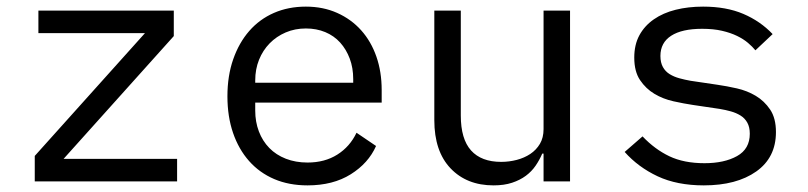

<svg xmlns="http://www.w3.org/2000/svg" viewBox="-20 -548 2440 580"><path d="M85 0V-77L418 -448H96V-516H505V-439L172 -68H515V0Z M909 12Q853 12 808.5 -7Q764 -26 732.5 -61.5Q701 -97 684 -146.5Q667 -196 667 -257Q667 -319 684.5 -369Q702 -419 733 -454.5Q764 -490 807.5 -509Q851 -528 904 -528Q956 -528 998.5 -509Q1041 -490 1071 -456.5Q1101 -423 1117 -377Q1133 -331 1133 -276V-238H751V-214Q751 -180 762 -151Q773 -122 793.5 -101Q814 -80 843.5 -68.5Q873 -57 909 -57Q961 -57 999 -81Q1037 -105 1057 -147L1116 -107Q1093 -55 1039.5 -21.5Q986 12 909 12ZM904 -462Q871 -462 843 -450Q815 -438 794.5 -417Q774 -396 762.5 -367.5Q751 -339 751 -305V-298H1047V-309Q1047 -343 1036.5 -371Q1026 -399 1007.5 -419.5Q989 -440 962.5 -451Q936 -462 904 -462Z M1622 -84H1618Q1610 -65 1598 -47.5Q1586 -30 1568.5 -17Q1551 -4 1527 4Q1503 12 1471 12Q1390 12 1341 -39.5Q1292 -91 1292 -185V-516H1372V-199Q1372 -128 1403 -93.5Q1434 -59 1494 -59Q1518 -59 1541 -65Q1564 -71 1582 -83Q1600 -95 1611 -113.5Q1622 -132 1622 -158V-516H1702V0H1622Z M2106 12Q2025 12 1966.5 -15.5Q1908 -43 1867 -89L1921 -136Q1958 -97 2002 -76Q2046 -55 2108 -55Q2168 -55 2206.5 -76.5Q2245 -98 2245 -144Q2245 -164 2237.5 -177.5Q2230 -191 2217 -199Q2204 -207 2188 -211.5Q2172 -216 2154 -219L2073 -231Q2046 -235 2014.5 -242Q1983 -249 1957 -264.5Q1931 -280 1913.5 -306Q1896 -332 1896 -374Q1896 -413 1911.5 -441.5Q1927 -470 1955 -489.5Q1983 -509 2021 -518.5Q2059 -528 2104 -528Q2174 -528 2225.5 -506Q2277 -484 2314 -445L2262 -396Q2253 -407 2239.5 -418.5Q2226 -430 2206.5 -439.5Q2187 -449 2161 -455Q2135 -461 2101 -461Q2040 -461 2007.5 -440Q1975 -419 1975 -379Q1975 -359 1982.5 -345.5Q1990 -332 2003 -324Q2016 -316 2032.5 -311.5Q2049 -307 2066 -304L2147 -292Q2175 -288 2206 -281Q2237 -274 2263 -258.5Q2289 -243 2306.5 -217Q2324 -191 2324 -149Q2324 -72 2264.5 -30Q2205 12 2106 12Z"/></svg>

Font: PlemolJP35 Console
Style: Regular
Weight: 400
Version: v2.0.3; ttfautohint (v1.8.4.7-5d5b-dirty) -l 6 -r 45 -G 200 